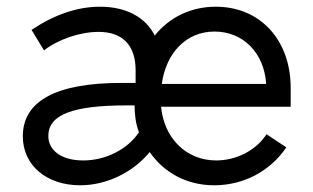

<svg xmlns="http://www.w3.org/2000/svg" viewBox="-20 -546 931 572"><path d="M219 6C297 6 376 -32 426 -93C468 -32 536 6 618 6C706 6 785 -36 833 -107L774 -146C743 -98 684 -68 624 -68C535 -68 469 -134 460 -227V-228H846V-284C846 -427 755 -526 623 -526C548 -526 484 -494 441 -440C414 -494 357 -526 278 -526C211 -526 143 -503 74 -457L111 -396C154 -429 218 -451 274 -451C345 -451 384 -411 384 -337C384 -332 384 -306 384 -299H342C147 -299 48 -245 48 -140C48 -54 118 6 219 6ZM462 -296C475 -389 535 -452 619 -452C705 -452 767 -388 773 -296ZM394 -152C360 -101 295 -68 228 -68C164 -68 124 -97 124 -141C124 -204 196 -232 357 -232H381C381 -205 384 -178 394 -152Z"/></svg>

Font: Fixel Text Regular
Style: Regular
Weight: 400
Width: 4
Designer: AlfaBravo + MacPaw
Foundry: Kyrylo Tkachov, Marchela Mozhyna, Serhii Makarenko, Maria Weinstein, Zakhar Kryvoshyya
Version: Version 1.211